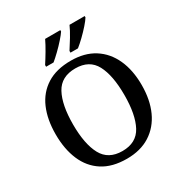

<svg xmlns="http://www.w3.org/2000/svg" viewBox="-212 -1085 1181 1248"><g transform="rotate(-30 378.5 -460.5)"><path d="M379 10Q270 10 198.5 -36Q127 -82 91.5 -165Q56 -248 56 -359Q56 -470 91.5 -552Q127 -634 199 -679.5Q271 -725 380 -725Q483 -725 554.5 -679.5Q626 -634 663.5 -551.5Q701 -469 701 -358Q701 -247 663.5 -164.5Q626 -82 554 -36Q482 10 379 10ZM379 -48Q484 -48 527.5 -129.5Q571 -211 571 -358Q571 -505 528 -586Q485 -667 380 -667Q274 -667 230 -586Q186 -505 186 -358Q186 -211 230 -129.5Q274 -48 379 -48ZM405 -784Q426 -816 450.5 -856.5Q475 -897 490 -931H604V-921Q594 -904 568.5 -875Q543 -846 513.5 -817.5Q484 -789 461 -771H405ZM222 -784Q243 -816 267 -856.5Q291 -897 307 -931H421V-921Q410 -904 384.5 -875Q359 -846 329.5 -817.5Q300 -789 278 -771H222Z"/></g></svg>

Font: Noto Serif Tibetan Medium
Style: Regular
Weight: 500
Designer: Monotype Design Team
Foundry: Monotype Imaging Inc.
Version: Version 2.103; ttfautohint (v1.8.4.7-5d5b)